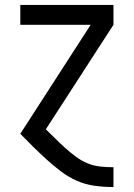

<svg xmlns="http://www.w3.org/2000/svg" viewBox="-20 -540 540 775"><path d="M437 215Q400 215 362.5 210Q325 205 291 190Q257 175 227 152.5Q197 130 169 104.5Q141 79 114.5 53Q88 27 62 0L346 -440H62V-520H438V-440L165 -18Q185 1 204 20Q223 39 243 57Q263 75 285 91.5Q307 108 331.5 118.5Q356 129 383 132Q410 135 437 135H438V215Z"/></svg>

Font: Iosevka Fixed Medium
Style: Regular
Weight: 500
Monospace: yes
Designer: Belleve Invis
Foundry: Belleve Invis
Version: Version 32.3.0